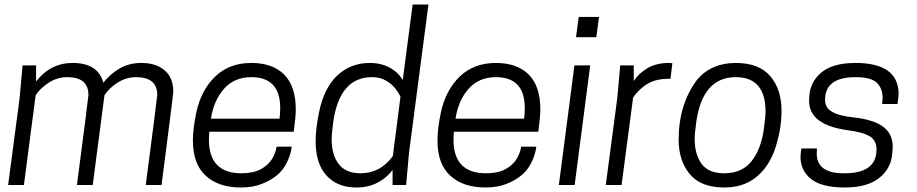

<svg xmlns="http://www.w3.org/2000/svg" viewBox="-20 -820 4064 851"><path d="M696 0H626Q675 -374 677 -399Q677 -478 583 -478Q540 -478 502.5 -454.5Q465 -431 443 -398L391 0H321Q370 -374 372 -399Q372 -478 278 -478Q235 -478 197.5 -454.5Q160 -431 138 -398L86 0H16L67 -386L80 -530H140V-459Q204 -541 302 -541Q415 -541 438 -453Q465 -489 507.5 -515Q550 -541 607 -541Q671 -541 709.5 -508.5Q748 -476 748 -414Q748 -401 696 0Z M1048 11Q949 11 892 -41Q835 -93 835 -197Q835 -250 850 -321Q871 -420 933.5 -480.5Q996 -541 1094 -541Q1188 -541 1239.5 -489.5Q1291 -438 1291 -334Q1291 -305 1282 -236H908Q906 -218 906 -201Q906 -52 1050 -52Q1103 -52 1136 -70Q1169 -88 1185.5 -115Q1202 -142 1206 -170H1273Q1267 -120 1237.5 -76Q1208 -32 1141 -5Q1101 11 1048 11ZM1219 -294Q1222 -319 1222 -341Q1222 -478 1094 -478Q1018 -478 972.5 -426Q927 -374 915 -294Z M1561 11Q1506 11 1468 -10Q1379 -59 1379 -195Q1379 -249 1394 -322Q1416 -430 1475 -485.5Q1534 -541 1620 -541Q1669 -541 1707.5 -520Q1746 -499 1765 -465L1809 -800H1879L1793 -144L1780 0H1720V-67Q1696 -33 1654.5 -11Q1613 11 1561 11ZM1578 -52Q1666 -52 1721 -128L1755 -391Q1747 -409 1731 -429Q1715 -449 1689.5 -463.5Q1664 -478 1629 -478Q1485 -478 1457 -279Q1450 -227 1450 -203Q1450 -133 1481.5 -92.5Q1513 -52 1578 -52Z M2132 11Q2033 11 1976 -41Q1919 -93 1919 -197Q1919 -250 1934 -321Q1955 -420 2017.5 -480.5Q2080 -541 2178 -541Q2272 -541 2323.5 -489.5Q2375 -438 2375 -334Q2375 -305 2366 -236H1992Q1990 -218 1990 -201Q1990 -52 2134 -52Q2187 -52 2220 -70Q2253 -88 2269.5 -115Q2286 -142 2290 -170H2357Q2351 -120 2321.5 -76Q2292 -32 2225 -5Q2185 11 2132 11ZM2303 -294Q2306 -319 2306 -341Q2306 -478 2178 -478Q2102 -478 2056.5 -426Q2011 -374 1999 -294Z M2527 0H2457L2526 -530H2596ZM2623 -655H2533L2545 -745H2635Z M2735 0H2665L2716 -386L2729 -530H2789V-461Q2811 -495 2850 -518Q2889 -541 2946 -541L2960 -540L2952 -471Q2914 -471 2889 -464.5Q2864 -458 2841 -443Q2803 -415 2786 -387Z M3190 -52Q3269 -52 3311.5 -106Q3354 -160 3366 -251Q3373 -303 3373 -326Q3373 -478 3241 -478Q3094 -478 3066 -279Q3059 -227 3059 -204Q3059 -136 3089.5 -94Q3120 -52 3190 -52ZM3190 11Q3087 11 3037.5 -48Q2988 -107 2988 -201Q2988 -358 3070 -467Q3133 -541 3241 -541Q3344 -541 3394 -482.5Q3444 -424 3444 -329Q3444 -241 3411 -148Q3381 -72 3326 -30.5Q3271 11 3190 11Z M3724 11Q3622 11 3575 -26.5Q3528 -64 3528 -125Q3529 -144 3532 -162H3601L3600 -140Q3600 -52 3719 -52H3724Q3865 -52 3865 -158Q3865 -197 3835.5 -215.5Q3806 -234 3736 -243Q3566 -267 3566 -373L3567 -393Q3571 -458 3621.5 -499.5Q3672 -541 3772 -541Q3960 -541 3963 -406Q3963 -391 3958 -359H3890L3892 -385Q3892 -429 3866 -453.5Q3840 -478 3772 -478Q3637 -478 3637 -378Q3637 -342 3666 -326Q3693 -307 3768 -299Q3854 -289 3895.5 -257.5Q3937 -226 3937 -167L3935 -143Q3931 -75 3878 -32Q3825 11 3724 11Z"/></svg>

Font: Tanohe Sans
Style: Italic
Weight: 400
Designer: Village Type and Design LLC & Cristiano Sobral
Foundry: Cooper Hewitt Smithsonian Design Museum
Version: Version 1.00;September 29, 2021;FontCreator 13.0.0.2655 64-b